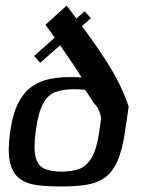

<svg xmlns="http://www.w3.org/2000/svg" viewBox="-20 -673 532 697"><path d="M104 -470 287 -632 310 -607 126 -445ZM17 -195Q26 -260 46.5 -299.5Q67 -339 96 -359Q125 -379 159.5 -386Q194 -393 230 -393Q242 -393 253 -393Q264 -393 276 -392Q262 -415 244 -442Q226 -469 206.5 -496.5Q187 -524 171 -547Q155 -570 145 -583Q154 -591 165 -601Q176 -611 187.5 -621.5Q199 -632 208.5 -640.5Q218 -649 222 -653Q267 -593 302.5 -544Q338 -495 365.5 -452Q393 -409 413 -368.5Q433 -328 447 -286Q446 -277 443.5 -260.5Q441 -244 438.5 -227Q436 -210 434 -196Q424 -127 405.5 -86.5Q387 -46 359 -27Q331 -8 292.5 -2Q254 4 202 4Q152 4 113.5 -1Q75 -6 50 -25.5Q25 -45 16 -85Q7 -125 17 -195ZM347 -246Q344 -262 338 -275Q332 -288 321 -298Q314 -310 305.5 -322.5Q297 -335 289 -347Q280 -348 269 -348.5Q258 -349 245 -349Q209 -349 181.5 -339Q154 -329 136.5 -297Q119 -265 110 -199Q101 -134 109.5 -102Q118 -70 142.5 -60Q167 -50 203 -50Q241 -50 268 -60Q295 -70 313.5 -102Q332 -134 341 -199Q342 -205 343 -214Q344 -223 345.5 -232Q347 -241 347 -246Z"/></svg>

Font: Genos Thin Medium
Style: Italic
Weight: 500
Italic angle: -8°
Version: Version 1.010